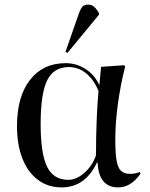

<svg xmlns="http://www.w3.org/2000/svg" viewBox="-20 -802 652 836"><path d="M248 14Q189 14 145 -19Q101 -52 77.5 -112Q54 -172 54 -253Q54 -381 110.5 -454Q167 -527 266 -527Q313 -527 352.5 -501.5Q392 -476 411 -434H413L420 -511L520 -518L525 -513Q505 -434 493.5 -351Q482 -268 482 -194Q482 -136 487.5 -103.5Q493 -71 507 -58Q521 -45 546 -45Q569 -45 588 -53L592 -46Q550 14 495 14Q410 14 405 -94H402Q351 14 248 14ZM277 -19Q313 -19 347.5 -49.5Q382 -80 398 -126Q398 -208 401 -281Q404 -354 409 -406Q388 -456 354.5 -483Q321 -510 280 -510Q214 -510 185.5 -452.5Q157 -395 157 -261Q157 -133 185 -76Q213 -19 277 -19ZM274 -572 265 -576 322 -739Q331 -765 339.5 -773.5Q348 -782 364 -782Q378 -782 388.5 -773.5Q399 -765 411 -745V-738Z"/></svg>

Font: Display Regular
Style: Regular
Weight: 400
Designer: Latin by Veronika Burian and Jose Scaglione. Greek by Irene Vlachou. Cyrillic by Vera Evstafieva.
Foundry: TypeTogether
Version: Version 3.002